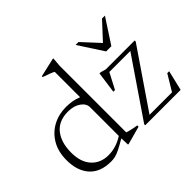

<svg xmlns="http://www.w3.org/2000/svg" viewBox="-149 -957 1213 1213"><g transform="rotate(-45 458.0 -350.0)"><path d="M384 9.5 382 -48.5Q339.5 -23.5 314.2 -11Q289 1.5 271 5.8Q253 10 233 10Q138.5 10 89 -44.8Q39.5 -99.5 39.5 -195.5Q39.5 -271.5 71.5 -325.5Q103.5 -379.5 156.8 -407.8Q210 -436 274 -436Q302.5 -436 327.8 -431.8Q353 -427.5 381.5 -416.5V-643Q372.5 -649 349.2 -657.5Q326 -666 304.5 -673.5V-681L429 -709.5H435.5L430.5 -648V-53.5Q436.5 -50.5 451.8 -46.8Q467 -43 483.8 -39.5Q500.5 -36 511 -35V-23.5L390.5 9.5ZM381.5 -327Q381.5 -359.5 348.2 -383Q315 -406.5 263 -406.5Q180 -406.5 137 -353Q94 -299.5 94 -208Q94 -123.5 136.8 -76.8Q179.5 -30 250.5 -30Q282.5 -30 315 -39.5Q347.5 -49 381.5 -70.5ZM547 0V-9L812.5 -398.5H625L569.5 -292.5H554.5L574.5 -436H584.5L621 -426H879V-417L613 -27.5H814L878.5 -134.5H895.5L863.5 0ZM857 -670 749 -504.5H702.5L595 -670H621L726 -556.5L831 -670Z"/></g></svg>

Font: Newsreader Text Light
Style: Regular
Weight: 300
Designer: Hugues Gentile
Foundry: Production Type
Version: Version 1.001